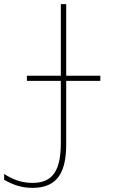

<svg xmlns="http://www.w3.org/2000/svg" viewBox="-21 -734 604 928"><path d="M136 174C258 174 299 97 299 -37V-343H464V-368H299V-714H273V-368H109V-343H273V-45C273 85 238 150 136 150C78 150 38 131 -1 107V135C40 158 81 174 136 174Z"/></svg>

Font: Noto Sans Mono SemiCondensed Thin
Style: Regular
Weight: 100
Width: 4
Designer: Monotype Design Team
Foundry: Monotype Imaging Inc.
Version: Version 2.014